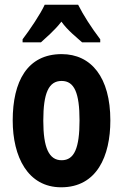

<svg xmlns="http://www.w3.org/2000/svg" viewBox="-20 -786 523 816"><path d="M312 -766H170C153 -728 106 -658 76 -619V-606H154C173 -624 212 -656 241 -694C268 -656 306 -627 329 -606H406V-619C368 -669 334 -722 312 -766ZM449 -274C449 -457 368 -556 242 -556C96 -556 34 -440 34 -274C34 -120 98 10 240 10C392 10 449 -123 449 -274ZM164 -273C164 -391 187 -442 242 -442C296 -442 318 -391 318 -274C318 -157 296 -105 242 -105C188 -105 164 -158 164 -273Z"/></svg>

Font: Noto Sans Gurmukhi ExtraCondensed
Style: Bold
Weight: 700
Width: 2
Designer: Jelle Bosma - Monotype Design Team
Foundry: Monotype Imaging Inc.
Version: Version 2.004